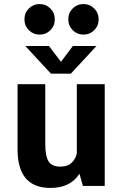

<svg xmlns="http://www.w3.org/2000/svg" viewBox="-20 -916 610 946"><path d="M175 -745.5Q144 -745.5 122.2 -767.2Q100.5 -789 100.5 -820.5Q100.5 -852.5 122.2 -874.2Q144 -896 175 -896Q206.5 -896 228.2 -874.2Q250 -852.5 250 -820.5Q250 -789 228.2 -767.2Q206.5 -745.5 175 -745.5ZM391 -745.5Q360 -745.5 338.2 -767.2Q316.5 -789 316.5 -820.5Q316.5 -852.5 338.2 -874.2Q360 -896 391 -896Q422.5 -896 444.2 -874.2Q466 -852.5 466 -820.5Q466 -789 444.2 -767.2Q422.5 -745.5 391 -745.5ZM455.5 -689.5 329 -553H231L104.5 -689.5H221L280.5 -611.5L339 -689.5ZM228.5 10Q66.5 10 66.5 -180V-501H203V-207.5Q203 -147 219.2 -121Q235.5 -95 277.5 -95Q312.5 -95 333 -114.2Q353.5 -133.5 358.5 -160.5V-501H496V0H388.5L371.5 -60Q327 10 228.5 10Z"/></svg>

Font: League Mono Narrow SemiBold
Style: Regular
Weight: 600
Width: 3
Designer: Tyler Finck
Foundry: The League of Moveable Type / Tyler Finck
Version: Version 2.210